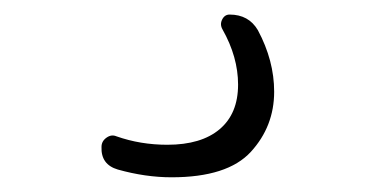

<svg xmlns="http://www.w3.org/2000/svg" viewBox="-20 -25 540 265"><path d="M142.6 209Q119.1 202.1 120.1 177.7Q120.1 169.9 127 165Q133.8 160.2 140.6 163.1Q173.8 174.8 210.9 174.8Q257.8 174.8 283.2 153.3Q308.6 131.8 308.6 91.8Q308.6 53.7 287.1 15.6Q283.2 8.8 286.6 2Q290 -4.9 296.9 -4.9Q323.2 -4.9 335.9 16.6Q358.4 58.6 358.4 101.6Q358.4 149.4 326.2 184.6Q293.9 219.7 216.8 219.7Q180.7 219.7 142.6 209Z"/></svg>

Font: Rounded Mgen+ 1m light
Style: Regular
Weight: 200
Designer: [Source Han Sans]
Ryoko NISHIZUKA  (kana & ideographs); Paul D. Hunt (Latin, Greek & Cyrillic); Wenlong ZHANG  (bopomofo
Version: Version 1.059.20150602